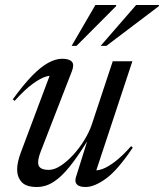

<svg xmlns="http://www.w3.org/2000/svg" viewBox="-20 -738 656 768"><path d="M283.5 -28.5 332.5 -185H336.5Q301 -127.5 272.8 -89.8Q244.5 -52 220 -30.2Q195.5 -8.5 173.2 0.8Q151 10 127.5 10Q84 10 66.2 -10.2Q48.5 -30.5 48.5 -60.5Q48.5 -75 52.5 -92.5Q56.5 -110 63.5 -128.5L184.5 -451L197 -433.5Q186 -438 164.2 -431.8Q142.5 -425.5 111 -402.8Q79.5 -380 38.5 -334.5L31 -340.5Q73 -398.5 108 -434.5Q143 -470.5 173 -486.8Q203 -503 228.5 -503Q256.5 -503 267.2 -491.5Q278 -480 267.5 -453L143.5 -133.5Q138 -119.5 135.2 -108.2Q132.5 -97 132.5 -89Q132.5 -72.5 143.2 -65.5Q154 -58.5 175.5 -58.5Q197.5 -58.5 223 -75.2Q248.5 -92 273.2 -119Q298 -146 317.2 -177.5Q336.5 -209 346.5 -238L431 -493H509.5L360.5 -42.5L353.5 -58Q367.5 -54 389.8 -62Q412 -70 441 -92.2Q470 -114.5 504.5 -153.5L511 -147.5Q451.5 -58.5 404.8 -24.2Q358 10 322.5 10Q297.5 10 287.8 0Q278 -10 283.5 -28.5ZM382.5 -554.5 524.5 -718H616L615 -713L405.5 -554.5ZM266.5 -554.5 361.5 -718H445L444 -713L286 -554.5Z"/></svg>

Font: Newsreader 60pt
Style: Italic
Weight: 400
Italic angle: -17°
Designer: Hugues Gentile
Foundry: Production Type
Version: Version 1.003